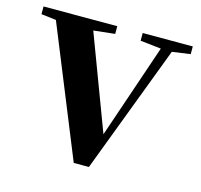

<svg xmlns="http://www.w3.org/2000/svg" viewBox="-93 -627 755 722"><g transform="rotate(15 284.5 -266.5)"><path d="M377 -506 458 -497 333 -130 195 -497 278 -506V-536H-9V-506L49 -499L253 3H312L501 -496L572 -506V-536H377Z"/></g></svg>

Font: Source Han Serif CN
Style: Bold
Weight: 700
Designer: Ryoko NISHIZUKA 西塚涼子 (kana & ideographs); Frank Grießhammer (Latin, Greek & Cyrillic); Wenlong ZHANG 张文龙 (bopomofo); San
Foundry: Adobe
Version: Version 2.003;hotconv 1.1.1;makeotfexe 2.6.0